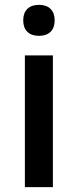

<svg xmlns="http://www.w3.org/2000/svg" viewBox="-20 -767 319 787"><path d="M92 -636.7Q75.2 -653.3 75.2 -683.6Q75.2 -713.9 92 -730.5Q108.9 -747.1 139.6 -747.1Q170.4 -747.1 187.3 -730.5Q204.1 -713.9 204.1 -683.6Q204.1 -653.3 187.3 -636.7Q170.4 -620.1 139.6 -620.1Q108.9 -620.1 92 -636.7ZM196.8 0H82V-540H196.8Z"/></svg>

Font: OpenSans-Semibold
Style: Regular
Weight: 600
Foundry: Ascender Corporation
Version: Version 1.10